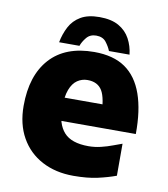

<svg xmlns="http://www.w3.org/2000/svg" viewBox="-79 -745 723 827"><g transform="rotate(10 282.5 -331.5)"><path d="M297 15Q219 15 159.5 -16.5Q100 -48 67 -106.5Q34 -165 34 -245Q34 -378 101 -452Q168 -526 294 -526Q378 -526 430 -490Q482 -454 507 -383Q532 -312 531 -209H149L129 -310H391L371 -256Q370 -337 350.5 -369.5Q331 -402 286 -402Q262 -402 242 -388.5Q222 -375 210.5 -345Q199 -315 199 -264Q199 -195 231.5 -158.5Q264 -122 339 -122Q366 -122 393 -128.5Q420 -135 443.5 -144Q467 -153 482 -158V-18Q447 -5 402.5 5Q358 15 297 15ZM290 -678Q240 -678 208.5 -659.5Q177 -641 160.5 -609.5Q144 -578 137 -541H226Q232 -559 247.5 -578Q263 -597 290 -597Q319 -597 333.5 -578Q348 -559 355 -541H445Q441 -578 424 -609.5Q407 -641 374.5 -659.5Q342 -678 290 -678Z"/></g></svg>

Font: Maven Pro ExtraBold
Style: Regular
Weight: 800
Designer: Joe Prince
Foundry: Joe Prince
Version: Version 2.100